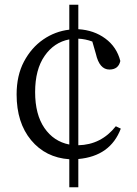

<svg xmlns="http://www.w3.org/2000/svg" viewBox="-20 -739 579 809"><path d="M272 -130V-573Q208 -561 168 -503.5Q128 -446 128 -351Q128 -257 167 -200Q206 -143 272 -130ZM468 -207 489 -197Q445 -81 310 -69V50H272V-68Q172 -75 111 -148.5Q50 -222 50 -341Q50 -421 81 -479.5Q112 -538 162 -572.5Q212 -607 272 -614V-719H310V-616Q376 -612 424 -576.5Q472 -541 487 -482Q479 -446 441 -446Q399 -446 384 -512L369 -564Q339 -575 310 -576V-127Q406 -129 468 -207Z"/></svg>

Font: Han-Nom Khai
Style: Regular
Weight: 400
Version: Version 1.200;June 22, 2023;FontCreator 14.0.0.2814 64-bit